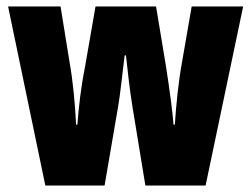

<svg xmlns="http://www.w3.org/2000/svg" viewBox="-20 -573 776 593"><path d="M389 -244 429 0H615L731 -553H572L542 -380C531 -320 524 -250 520 -188H516C513 -229 504 -294 493 -366L462 -553H275L243 -369C229 -298 223 -240 219 -188H215C212 -252 205 -325 195 -380L167 -553H5L120 0H303L345 -245C352 -285 358 -348 365 -402H369C374 -355 381 -293 389 -244Z"/></svg>

Font: Noto Sans Oriya ExtCond Blk
Style: Regular
Weight: 900
Width: 2
Designer: Amélie Bonet and Sol Matas
Foundry: Google LLC
Version: Version 2.006